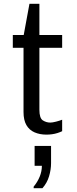

<svg xmlns="http://www.w3.org/2000/svg" viewBox="-20 -694 402 1004"><path d="M223 10Q188 10 160.5 -2Q133 -14 118 -40Q103 -66 103 -108V-444H47V-511H104L134 -674H186V-511H305V-444H186V-120Q186 -76 204 -64.5Q222 -53 243 -53Q254 -53 273.5 -58Q293 -63 305 -68V-8Q295 -3 281 1.5Q267 6 252 8Q237 10 223 10ZM156 290V282Q176 258 187.5 230Q199 202 199 173H161V69H247V159Q247 193 236.5 228Q226 263 202 290Z"/></svg>

Font: Chivo Medium Light
Style: Regular
Weight: 300
Version: Version 2.002